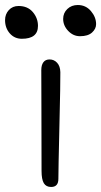

<svg xmlns="http://www.w3.org/2000/svg" viewBox="-65 -702 402 763"><path d="M252.9 -558.1Q226.1 -558.1 206.1 -579.1Q186 -600.1 186 -627Q186 -650.4 202.6 -666.3Q219.2 -682.1 244.1 -682.1Q275.9 -682.1 296.4 -658Q316.9 -633.8 316.9 -606Q316.9 -587.4 300.8 -572.8Q284.7 -558.1 252.9 -558.1ZM22 -547.9Q-7.3 -547.9 -26.1 -569.3Q-44.9 -590.8 -44.9 -622.1Q-44.9 -645.5 -30 -661.9Q-15.1 -678.2 8.8 -678.2Q44.9 -678.2 65.4 -654.1Q85.9 -629.9 85.9 -599.1Q85.9 -547.9 22 -547.9ZM138.2 41Q118.2 41 109.1 25.9Q100.1 10.7 100.1 -22.9Q100.1 -147.9 99.6 -264.9Q99.1 -381.8 99.1 -423.8Q99.1 -443.4 107.4 -454.6Q115.7 -465.8 131.8 -465.8Q149.9 -465.8 162.1 -452.4Q174.3 -439 174.8 -415Q175.3 -373.5 171.1 -200.9Q167 -28.3 167 8.8Q167 41 138.2 41Z"/></svg>

Font: Shantell Sans Bouncy
Style: Regular
Weight: 300
Designer: Stephen Nixon, Anya Danilova, Shantell Martin
Foundry: Arrow Type
Version: Version 1.006;[9816181b4]